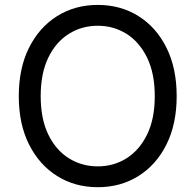

<svg xmlns="http://www.w3.org/2000/svg" viewBox="-20 -758 802 788"><path d="M381.3 10.3Q287.6 10.3 214.4 -35.6Q141.1 -81.5 99.1 -165.3Q57.1 -249 57.1 -363.3Q57.1 -478 99.1 -562Q141.1 -646 214.4 -691.9Q287.6 -737.8 381.3 -737.8Q475.1 -737.8 548.3 -691.9Q621.6 -646 663.3 -562Q705.1 -478 705.1 -363.3Q705.1 -249 663.3 -165.3Q621.6 -81.5 548.3 -35.6Q475.1 10.3 381.3 10.3ZM381.3 -75.2Q446.3 -75.2 499.3 -108.4Q552.2 -141.6 583.7 -205.8Q615.2 -270 615.2 -363.3Q615.2 -457 583.7 -521.5Q552.2 -585.9 499.3 -619.1Q446.3 -652.3 381.3 -652.3Q315.9 -652.3 262.7 -619.1Q209.5 -585.9 178.2 -521.5Q147 -457 147 -363.3Q147 -270 178.2 -205.8Q209.5 -141.6 262.7 -108.4Q315.9 -75.2 381.3 -75.2Z"/></svg>

Font: Inter 17pt
Style: Regular
Weight: 400
Version: Version 4.001;git-66647c0bb